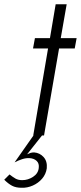

<svg xmlns="http://www.w3.org/2000/svg" viewBox="-103 -640 382 907"><path d="M60 -7H101L25 89Q33 85 40.5 82.5Q48 80 58 80Q85 82 103 102Q121 122 118 155Q114 183 96 204Q78 225 52 236.5Q26 248 -1 247Q-28 247 -46 237.5Q-64 228 -83 209L-58 184Q-43 196 -30 203.5Q-17 211 2 211Q29 211 53 195.5Q77 180 80 154Q83 132 70 120Q57 108 36 107Q20 106 1.5 112Q-17 118 -34 127ZM62 -460H133L160 -620H212L184 -460H259L250 -411H176L105 0H54L124 -411H53Z"/></svg>

Font: Jost* Light
Style: Italic
Weight: 300
Italic angle: -10°
Version: Version 3.7